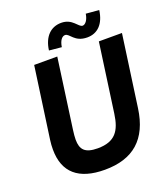

<svg xmlns="http://www.w3.org/2000/svg" viewBox="-158 -986 980 1117"><g transform="rotate(-20 332.0 -428.0)"><path d="M299 17C474.5 17 576 -70 601.5 -253.5L663.5 -697H520.5L461 -270.5C447 -170 410.5 -114.5 302.5 -114.5C223.5 -114.5 198 -144 198 -206C198 -222.5 200 -242 203 -264.5L263 -697H120L58 -255.5C55 -235 54 -215 54 -197C54 -55 137.5 17 299 17ZM229.5 -746.5 306.5 -739C312 -777 328.5 -799 348 -799C376 -799 386.5 -741.5 466 -741.5C529 -741.5 573.5 -783.5 585 -867.5L504 -874.5C498.5 -837.5 480.5 -815 463.5 -815C438 -815 421 -873.5 351 -873.5C286.5 -873.5 240.5 -829.5 229.5 -746.5Z"/></g></svg>

Font: HK Grotesk ExtraBold
Style: Italic
Weight: 800
Italic angle: -16°
Designer: Alfredo Marco Pradil
Foundry: Hanken Design Co.
Version: Version 3.001;FEAKit 1.0